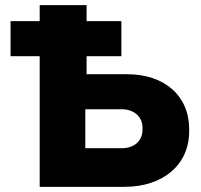

<svg xmlns="http://www.w3.org/2000/svg" viewBox="-20 -725 781 745"><path d="M134 -705V-643H21V-507H134V0H463C613 0 714 -86 714 -215V-224C714 -353 619 -437 473 -437H316V-507H451V-643H316V-705ZM311 -150V-301H454C497 -301 533 -274 533 -230V-222C533 -177 499 -150 454 -150Z"/></svg>

Font: Fixel Display ExtraBold
Style: Regular
Weight: 800
Designer: AlfaBravo + MacPaw
Foundry: Kyrylo Tkachov, Marchela Mozhyna, Serhii Makarenko, Maria Weinstein, Zakhar Kryvoshyya
Version: Version 1.211